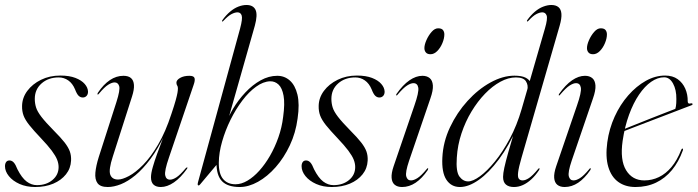

<svg xmlns="http://www.w3.org/2000/svg" viewBox="-20 -742 2798 770"><path d="M128 0.5Q165.5 0.5 190.2 -20Q215 -40.5 215 -72Q215 -86.5 209 -101.8Q203 -117 187.5 -137.8Q172 -158.5 144 -188Q114.5 -219 97.8 -240Q81 -261 74.5 -278.5Q68 -296 68.5 -317Q69 -350 89.5 -377.5Q110 -405 144.5 -422Q179 -439 222 -439Q258 -439 282.5 -429.5Q307 -420 319.8 -405.2Q332.5 -390.5 333 -374.5Q333 -363.5 327 -357.2Q321 -351 312 -351Q302.5 -351 295.2 -358Q288 -365 281 -383.5Q271 -407.5 253.8 -419.5Q236.5 -431.5 215.5 -431.5Q174 -431.5 146.8 -407.5Q119.5 -383.5 119.5 -345.5Q119.5 -328 124.5 -311.5Q129.5 -295 146 -273.5Q162.5 -252 196 -218Q223.5 -190.5 238.8 -171Q254 -151.5 260 -134.8Q266 -118 265 -98Q263.5 -66.5 244.5 -42.8Q225.5 -19 193.8 -5.5Q162 8 121 8Q86 8 58.5 -4.2Q31 -16.5 15.5 -35.8Q0 -55 0 -75.5Q0 -85.5 4.5 -92Q9 -98.5 18 -98.5Q27.5 -98.5 35 -90.5Q42.5 -82.5 50 -63Q67.5 -28.5 86.8 -14Q106 0.5 128 0.5Z M731 -70.5Q732 -70 731.5 -68.2Q731 -66.5 730 -65Q704.5 -29 677.5 -10.5Q650.5 8 625 8Q606 8 595.8 -1.5Q585.5 -11 585.5 -31Q585.5 -47 592.8 -72.2Q600 -97.5 609.8 -124.2Q619.5 -151 628 -172.8Q636.5 -194.5 638 -204L640.5 -202.5Q613.5 -144.5 583.2 -104.2Q553 -64 523 -39.2Q493 -14.5 464.8 -3.2Q436.5 8 412 8Q382.5 8 371.2 -7.2Q360 -22.5 362.5 -49.8Q365 -77 376 -112L447 -333Q462.5 -381.5 458 -396.5Q453.5 -411.5 439.5 -411.5Q429 -411.5 414 -402.2Q399 -393 377 -366.5Q375 -364 373.8 -363.2Q372.5 -362.5 371.5 -363Q370.5 -364 370.8 -365.5Q371 -367 372.5 -370Q395 -403.5 420.8 -420.8Q446.5 -438 475 -438Q495 -438 505.5 -428.8Q516 -419.5 517.2 -401.2Q518.5 -383 509.5 -355L432.5 -114.5Q415 -61 422.2 -41.5Q429.5 -22 453.5 -22Q470.5 -22 497 -36Q523.5 -50 554 -81Q584.5 -112 614.2 -162.5Q644 -213 667.5 -285.5Q679 -319.5 684.5 -339.5Q690 -359.5 691.8 -370.2Q693.5 -381 693.5 -387.5Q693.5 -395 690.5 -399.2Q687.5 -403.5 687.5 -410.5Q687.5 -421 702.2 -429.5Q717 -438 739.5 -438Q757.5 -438 760.2 -428.8Q763 -419.5 756.5 -401.5L657.5 -110Q639 -56.5 642.5 -39Q646 -21.5 662 -21.5Q673 -21.5 687.8 -31Q702.5 -40.5 725 -67.5Q726.5 -69 728.2 -70Q730 -71 731 -70.5Z M943 -628Q953.5 -667.5 949.2 -680Q945 -692.5 932.5 -692.5Q922 -692.5 908.5 -685.5Q895 -678.5 876.5 -659Q875 -657 873.8 -656.2Q872.5 -655.5 871 -656Q870 -657 870.5 -658.2Q871 -659.5 872 -661.5Q886.5 -681.5 902.8 -695.2Q919 -709 936 -715.5Q953 -722 968.5 -722Q995.5 -722 1004.8 -702.5Q1014 -683 1002 -639L887 -234.5H882Q893 -269.5 914.2 -305.2Q935.5 -341 964 -371.2Q992.5 -401.5 1025.2 -419.8Q1058 -438 1092 -438Q1121 -438 1142.2 -419.2Q1163.5 -400.5 1172.8 -362.8Q1182 -325 1173.5 -267Q1166 -209.5 1142.5 -159.5Q1119 -109.5 1085.8 -71.8Q1052.5 -34 1014.8 -13Q977 8 941.5 8Q893.5 8 870.8 -14.8Q848 -37.5 848 -90.5L853.5 -87L783 -3Q781 -0.5 779.2 0.8Q777.5 2 775 1.5Q774 1 773.2 -0.2Q772.5 -1.5 772.8 -4.2Q773 -7 774 -11ZM1063 -416Q1035.5 -415 1006.8 -394.2Q978 -373.5 951.8 -338.8Q925.5 -304 904.5 -261.5Q883.5 -219 870.8 -174.5Q858 -130 857.5 -90Q857 -45 874.8 -24Q892.5 -3 924.5 -3Q948 -3 972.5 -17.5Q997 -32 1020 -57.5Q1043 -83 1062.8 -117.2Q1082.5 -151.5 1096.5 -191.2Q1110.5 -231 1115.5 -273Q1123 -327 1117.2 -358.2Q1111.5 -389.5 1097 -403Q1082.5 -416.5 1063 -416Z M1317.5 0.5Q1355 0.5 1379.8 -20Q1404.5 -40.5 1404.5 -72Q1404.5 -86.5 1398.5 -101.8Q1392.5 -117 1377 -137.8Q1361.5 -158.5 1333.5 -188Q1304 -219 1287.2 -240Q1270.5 -261 1264 -278.5Q1257.5 -296 1258 -317Q1258.5 -350 1279 -377.5Q1299.5 -405 1334 -422Q1368.5 -439 1411.5 -439Q1447.5 -439 1472 -429.5Q1496.5 -420 1509.2 -405.2Q1522 -390.5 1522.5 -374.5Q1522.5 -363.5 1516.5 -357.2Q1510.5 -351 1501.5 -351Q1492 -351 1484.8 -358Q1477.5 -365 1470.5 -383.5Q1460.5 -407.5 1443.2 -419.5Q1426 -431.5 1405 -431.5Q1363.5 -431.5 1336.2 -407.5Q1309 -383.5 1309 -345.5Q1309 -328 1314 -311.5Q1319 -295 1335.5 -273.5Q1352 -252 1385.5 -218Q1413 -190.5 1428.2 -171Q1443.5 -151.5 1449.5 -134.8Q1455.5 -118 1454.5 -98Q1453 -66.5 1434 -42.8Q1415 -19 1383.2 -5.5Q1351.5 8 1310.5 8Q1275.5 8 1248 -4.2Q1220.5 -16.5 1205 -35.8Q1189.5 -55 1189.5 -75.5Q1189.5 -85.5 1194 -92Q1198.5 -98.5 1207.5 -98.5Q1217 -98.5 1224.5 -90.5Q1232 -82.5 1239.5 -63Q1257 -28.5 1276.2 -14Q1295.5 0.5 1317.5 0.5Z M1620.5 -97Q1605 -51 1609.2 -34.8Q1613.5 -18.5 1628 -18.5Q1639.5 -18.5 1654.2 -27.8Q1669 -37 1691 -63.5Q1692.5 -66 1693.8 -66.8Q1695 -67.5 1696.5 -67Q1697.5 -66.5 1697.2 -64.8Q1697 -63 1695.5 -60Q1672.5 -26.5 1646.8 -9.2Q1621 8 1592.5 8Q1574 8 1563 -1Q1552 -10 1550.5 -28.5Q1549 -47 1558.5 -75L1642 -319Q1660.5 -372 1657.5 -390.2Q1654.5 -408.5 1638 -408.5Q1627.5 -408.5 1612.8 -399.2Q1598 -390 1574.5 -362.5Q1573.5 -360.5 1572 -359.8Q1570.5 -359 1569 -359.5Q1568.5 -360.5 1568.8 -361.8Q1569 -363 1570 -365Q1595.5 -401.5 1622 -419.8Q1648.5 -438 1674 -438Q1692 -438 1703.2 -428.8Q1714.5 -419.5 1716 -399.5Q1717.5 -379.5 1706 -347ZM1706.5 -524.5Q1694 -524.5 1688 -531.5Q1682 -538.5 1682 -549Q1682 -562.5 1690.2 -581.2Q1698.5 -600 1711 -614.2Q1723.5 -628.5 1737 -628.5Q1751 -628.5 1756.5 -621.5Q1762 -614.5 1762 -604Q1762 -588 1754.2 -569.2Q1746.5 -550.5 1733.8 -537.5Q1721 -524.5 1706.5 -524.5Z M2224.5 -639 2071.5 -109.5Q2060.5 -71.5 2058 -52Q2055.5 -32.5 2060.5 -25.5Q2065.5 -18.5 2076 -18.5Q2087 -18.5 2101.2 -27.8Q2115.5 -37 2137.5 -63.5Q2139 -66 2140.5 -66.8Q2142 -67.5 2143 -67Q2144.5 -66.5 2144 -64.8Q2143.5 -63 2142 -60Q2127 -37.5 2110.5 -22.5Q2094 -7.5 2076.8 0.2Q2059.5 8 2041 8Q2020.5 8 2009 -1.8Q1997.5 -11.5 1997.5 -32.5Q1997.5 -46 2002.5 -69.2Q2007.5 -92.5 2018.8 -132.5Q2030 -172.5 2048.5 -234.5L2054.5 -233Q2021 -157 1980.8 -103Q1940.5 -49 1900 -20.5Q1859.5 8 1824.5 8Q1789.5 8 1770.2 -21.2Q1751 -50.5 1754 -109.5Q1757 -173 1784.8 -231.8Q1812.5 -290.5 1855 -337.2Q1897.5 -384 1947 -411.2Q1996.5 -438.5 2043 -438.5Q2071.5 -438.5 2087.2 -430.8Q2103 -423 2108.5 -410Q2114 -397 2111.5 -381.5L2095 -382Q2099 -400.5 2089.2 -416Q2079.5 -431.5 2049 -431.5Q2018.5 -431.5 1986.8 -414.2Q1955 -397 1925.2 -366.2Q1895.5 -335.5 1871 -295Q1846.5 -254.5 1830.8 -207.2Q1815 -160 1812 -110Q1808 -53.5 1822.5 -34Q1837 -14.5 1857.5 -14.5Q1876.5 -14.5 1904.8 -35Q1933 -55.5 1964.5 -94Q1996 -132.5 2024.5 -185.8Q2053 -239 2072 -304.5L2165.5 -628Q2177 -667.5 2172.2 -680Q2167.5 -692.5 2155 -692.5Q2144.5 -692.5 2131 -685.5Q2117.5 -678.5 2099.5 -659Q2098 -657 2096.5 -656.2Q2095 -655.5 2093.5 -656Q2093 -657 2093.2 -658.2Q2093.5 -659.5 2094.5 -661.5Q2109 -681.5 2125.2 -695.2Q2141.5 -709 2158.8 -715.5Q2176 -722 2191 -722Q2209 -722 2219.5 -713.5Q2230 -705 2231.5 -686.8Q2233 -668.5 2224.5 -639Z M2272.5 -97Q2257 -51 2261.2 -34.8Q2265.5 -18.5 2280 -18.5Q2291.5 -18.5 2306.2 -27.8Q2321 -37 2343 -63.5Q2344.5 -66 2345.8 -66.8Q2347 -67.5 2348.5 -67Q2349.5 -66.5 2349.2 -64.8Q2349 -63 2347.5 -60Q2324.5 -26.5 2298.8 -9.2Q2273 8 2244.5 8Q2226 8 2215 -1Q2204 -10 2202.5 -28.5Q2201 -47 2210.5 -75L2294 -319Q2312.5 -372 2309.5 -390.2Q2306.5 -408.5 2290 -408.5Q2279.5 -408.5 2264.8 -399.2Q2250 -390 2226.5 -362.5Q2225.5 -360.5 2224 -359.8Q2222.5 -359 2221 -359.5Q2220.5 -360.5 2220.8 -361.8Q2221 -363 2222 -365Q2247.5 -401.5 2274 -419.8Q2300.5 -438 2326 -438Q2344 -438 2355.2 -428.8Q2366.5 -419.5 2368 -399.5Q2369.5 -379.5 2358 -347ZM2358.5 -524.5Q2346 -524.5 2340 -531.5Q2334 -538.5 2334 -549Q2334 -562.5 2342.2 -581.2Q2350.5 -600 2363 -614.2Q2375.5 -628.5 2389 -628.5Q2403 -628.5 2408.5 -621.5Q2414 -614.5 2414 -604Q2414 -588 2406.2 -569.2Q2398.5 -550.5 2385.8 -537.5Q2373 -524.5 2358.5 -524.5Z M2450.5 -211.5Q2450.5 -211.5 2471.5 -219.8Q2492.5 -228 2524.5 -241Q2556.5 -254 2591 -267.5Q2625.5 -281 2653.2 -291.8Q2681 -302.5 2692.5 -307L2686 -299.5Q2689 -306 2690.8 -316.2Q2692.5 -326.5 2692.5 -344.5Q2693 -382 2679.2 -407Q2665.5 -432 2643.5 -432Q2617.5 -432 2591.5 -414Q2565.5 -396 2542.8 -362.5Q2520 -329 2502.8 -282Q2485.5 -235 2477 -177Q2466 -100 2491 -59.2Q2516 -18.5 2564 -18.5Q2595 -18.5 2622.5 -31.8Q2650 -45 2672.8 -72Q2695.5 -99 2712 -141Q2713.5 -143.5 2714.5 -145Q2715.5 -146.5 2717 -146Q2718.5 -146 2719 -144.2Q2719.5 -142.5 2718.5 -139Q2702 -93 2674.8 -60Q2647.5 -27 2610.8 -9.5Q2574 8 2528.5 8Q2488 8 2459.8 -12.2Q2431.5 -32.5 2419.5 -72.8Q2407.5 -113 2415.5 -171.5Q2423 -226 2445 -274.2Q2467 -322.5 2499.5 -359.5Q2532 -396.5 2570 -417.8Q2608 -439 2647.5 -439Q2677.5 -439 2697.8 -424.5Q2718 -410 2728.2 -386.5Q2738.5 -363 2738 -335.5Q2738 -330 2741 -327.8Q2744 -325.5 2751.5 -327.5Q2754 -328 2755.5 -327.2Q2757 -326.5 2757.5 -325Q2758 -323.5 2756.8 -322.2Q2755.5 -321 2753.5 -320Q2749.5 -318.5 2725.8 -309.5Q2702 -300.5 2667.8 -287.2Q2633.5 -274 2596 -259.8Q2558.5 -245.5 2525.8 -232.8Q2493 -220 2472.2 -212Q2451.5 -204 2451.5 -204Z"/></svg>

Font: Fraunces 120pt Light
Style: Italic
Weight: 300
Italic angle: -16°
Version: Version 1.000;[b76b70a41]